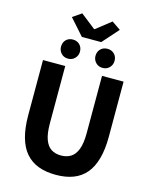

<svg xmlns="http://www.w3.org/2000/svg" viewBox="-160 -1235 1075 1351"><g transform="rotate(15 377.5 -559.0)"><path d="M380 14Q308 14 253 -6.5Q198 -27 160.5 -70Q123 -113 104 -181Q85 -249 85 -341V-743H247V-325Q247 -252 263 -208.5Q279 -165 308.5 -146Q338 -127 380 -127Q422 -127 452 -146Q482 -165 498.5 -208.5Q515 -252 515 -325V-743H672V-341Q672 -249 653 -181Q634 -113 597 -70Q560 -27 505.5 -6.5Q451 14 380 14ZM307 -971 203 -1088 267 -1132 375 -1047H380L488 -1132L552 -1088L448 -971ZM252 -798Q221 -798 202 -818.5Q183 -839 183 -867Q183 -898 202 -917.5Q221 -937 252 -937Q282 -937 301.5 -917.5Q321 -898 321 -867Q321 -839 301.5 -818.5Q282 -798 252 -798ZM504 -798Q473 -798 453.5 -818.5Q434 -839 434 -867Q434 -898 453.5 -917.5Q473 -937 504 -937Q534 -937 553.5 -917.5Q573 -898 573 -867Q573 -839 553.5 -818.5Q534 -798 504 -798Z"/></g></svg>

Font: Noto Sans JP ExtraBold
Style: Regular
Weight: 800
Designer: Ryoko NISHIZUKA  (kana, bopomofo & ideographs); Paul D. Hunt (Latin, Greek & Cyrillic); Sandoll Communications , Soo-you
Foundry: Adobe
Version: Version 2.004-H2;hotconv 1.0.118;makeotfexe 2.5.65603